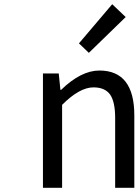

<svg xmlns="http://www.w3.org/2000/svg" viewBox="-20 -892 658 912"><path d="M184 0V-543H259L267 -465H270Q365 -557 452 -557Q618 -557 618 -344V0H527V-332Q527 -408 503 -443Q478 -477 424 -477Q358 -477 275 -394V0ZM402 -641 355 -686 513 -872 577 -811Z"/></svg>

Font: Source Han Sans Regular
Style: Regular
Weight: 400
Designer: Ryoko NISHIZUKA  (kana & ideographs); Paul D. Hunt (Latin, Greek & Cyrillic); Wenlong ZHANG  (bopomofo); Sandoll Communi
Foundry: Adobe Systems Incorporated
Version: Version 1.00 January 18, 2024, initial release